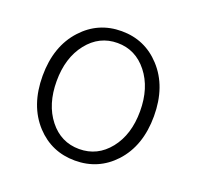

<svg xmlns="http://www.w3.org/2000/svg" viewBox="-103 -657 801 781"><g transform="rotate(20 297.0 -267.0)"><path d="M128 -60Q56 -138 56 -266.5Q56 -395 128 -473Q196 -547 297 -547Q398 -547 466 -473Q538 -395 538 -266.5Q538 -138 466 -60Q398 13 297 13Q196 13 128 -60ZM167.5 -101Q218 -37 297 -37Q376 -37 427 -101Q478 -165 478 -266Q478 -367 427 -431.5Q376 -496 297.5 -496Q219 -496 168 -431.5Q117 -367 117 -266Q117 -165 167.5 -101Z"/></g></svg>

Font: Resource Han Rounded CN Light
Style: Regular
Weight: 300
Designer: Cyano Hao (round all glyphs); Ryoko NISHIZUKA 西塚涼子 (kana, bopomofo & ideographs); Paul D. Hunt (Latin, Greek & Cyrillic)
Foundry: Cyano Hao
Version: 0.990